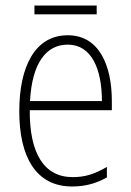

<svg xmlns="http://www.w3.org/2000/svg" viewBox="-20 -760 475 697"><path d="M331 -740H105V-708H331ZM226 -632C108 -632 50 -520 50 -356C50 -191 110 -83 242 -83C291 -83 331 -95 368 -116V-154C324 -128 288 -117 244 -117C140 -117 87 -203 88 -360H386V-393C386 -521 341 -632 226 -632ZM226 -598C313 -598 350 -508 350 -393H89C96 -530 147 -598 226 -598Z"/></svg>

Font: Noto Sans Telugu UI Condensed ExtraLight
Style: Regular
Weight: 200
Width: 3
Designer: Jelle Bosma - Monotype Design Team
Foundry: Monotype Imaging Inc.
Version: Version 2.005